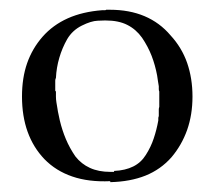

<svg xmlns="http://www.w3.org/2000/svg" viewBox="-20 -722 438 392"><path d="M205.1 -352.1Q161.1 -350.1 127.7 -361.6Q94.2 -373 70.8 -397Q47.9 -420.9 36.4 -452.9Q24.9 -484.9 24.9 -524.9Q24.9 -563 35.4 -593Q45.9 -623 66.9 -647Q87.9 -670.9 118.4 -684.6Q148.9 -698.2 189 -701.2Q189.9 -701.2 190.9 -701.2Q191.9 -701.2 192.9 -701.2Q193.8 -701.2 194.8 -701.2Q195.8 -701.2 196.8 -702.1Q199.2 -702.1 200.2 -702.1Q201.2 -702.1 202.1 -702.1Q203.1 -702.1 204.1 -702.1Q244.1 -702.1 275.1 -689Q306.2 -675.8 328.1 -649.9Q351.1 -625 362.1 -593.5Q373 -562 373 -524.9Q373 -487.8 362.1 -456.8Q351.1 -425.8 330.1 -400.9Q308.1 -376 277.1 -363.5Q246.1 -351.1 205.1 -350.1ZM212.9 -373Q235.8 -374 252 -382.1Q268.1 -390.1 277.8 -405.8Q288.1 -421.9 293.9 -439.5Q299.8 -457 303.2 -476.1Q303.2 -478 303.2 -480.5Q303.2 -482.9 304.2 -484.9Q304.2 -486.8 304.2 -489.5Q304.2 -492.2 304.2 -494.1Q304.2 -496.1 304.2 -498.5Q304.2 -501 305.2 -503.9Q305.2 -505.9 305.2 -508.5Q305.2 -511.2 305.2 -513.2Q305.2 -515.1 305.2 -516.6Q305.2 -518.1 305.2 -519Q305.2 -521 305.2 -522.5Q305.2 -523.9 305.2 -524.9Q305.2 -526.9 305.2 -529.5Q305.2 -532.2 305.2 -535.2Q304.2 -537.1 304.2 -540Q304.2 -543 304.2 -545.9Q303.2 -550.8 302.5 -556.4Q301.8 -562 300.8 -567.9Q296.9 -588.9 289.6 -607.9Q282.2 -627 270 -645Q257.8 -662.1 240 -671.1Q222.2 -680.2 195.8 -680.2Q194.8 -680.2 194.3 -680.2Q193.8 -680.2 193.4 -680.2Q192.9 -680.2 179.4 -679.7Q166 -679.2 147 -669.7Q127.9 -660.2 117.2 -642.1Q106.9 -624 101.1 -604Q95.2 -584 94.2 -563Q92.8 -560.1 92.8 -557.6Q92.8 -555.2 92.8 -553.2Q92.8 -550.8 92.8 -548.8Q92.8 -546.9 92.8 -544.9Q92.8 -543.9 92.8 -542.5Q92.8 -541 92.8 -539.1Q92.8 -538.1 92.8 -537.1Q92.8 -536.1 94.2 -535.2Q94.2 -534.2 94.2 -533.7Q94.2 -533.2 94.2 -532.7Q94.2 -532.2 94.2 -531.5Q94.2 -530.8 94.2 -529.8Q94.2 -528.8 94.2 -528.3Q94.2 -527.8 94.2 -527.3Q94.2 -526.9 94.2 -526.4Q94.2 -525.9 94.2 -524.9Q94.2 -519 95.2 -512.9Q96.2 -506.8 97.2 -501Q98.1 -494.1 99.6 -488Q101.1 -481.9 102.1 -476.1Q106.9 -456.1 114.5 -438Q122.1 -419.9 133.8 -402.8Q146 -387.2 163.6 -379.2Q181.2 -371.1 205.1 -371.1Q206.1 -371.1 207 -371.1Q208 -371.1 209 -371.1Q210 -371.1 210.9 -371.1Q211.9 -371.1 212.9 -371.1Z"/></svg>

Font: Defago Noto Sans
Style: Regular
Weight: 400
Designer: John M. Durdin
Foundry: Lao IT Dev Co., Ltd.
Version: Version 1.000 2007 initial release